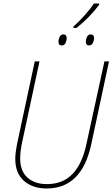

<svg xmlns="http://www.w3.org/2000/svg" viewBox="-20 -1064 641 1094"><path d="M398 -912Q431 -942 463 -977.5Q495 -1013 515 -1044H545V-1037Q521 -1004 486.5 -968.5Q452 -933 416 -905H399ZM332 -805Q313 -805 313 -827Q313 -839 319.5 -853.5Q326 -868 341 -868Q360 -868 360 -846Q360 -833 353.5 -819Q347 -805 332 -805ZM487 -805Q469 -805 469 -827Q469 -839 475.5 -853.5Q482 -868 497 -868Q516 -868 516 -846Q516 -833 509 -819Q502 -805 487 -805ZM246 10Q166 10 116.5 -33.5Q67 -77 67 -159Q67 -176 69.5 -196Q72 -216 76 -238L178 -714H205L103 -239Q95 -196 95 -161Q95 -89 136.5 -52Q178 -15 247 -15Q338 -15 393.5 -73Q449 -131 473 -246L575 -714H601L500 -242Q446 10 246 10Z"/></svg>

Font: Noto Sans SemiCondensed Thin
Style: Italic
Weight: 100
Width: 4
Italic angle: -12°
Designer: Monotype Design Team
Foundry: Monotype Imaging Inc.
Version: Version 2.013; ttfautohint (v1.8.4.7-5d5b)